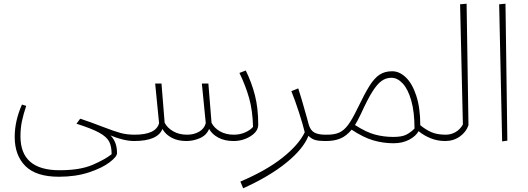

<svg xmlns="http://www.w3.org/2000/svg" viewBox="-20 -758 2836 1032"><path d="M702 0Q646 0 574 -30Q609 5 609 65Q609 84 569 114.5Q529 145 458 168.5Q387 192 297 192Q174 192 116.5 134.5Q59 77 59 -22Q59 -108 98 -196L121 -189Q106 -145 98 -107Q90 -69 90 -25Q90 157 300 157Q410 157 476.5 128.5Q543 100 580 71Q580 28 566.5 2.5Q553 -23 513 -45Q473 -67 391 -93L411 -120Q461 -104 536 -75Q595 -52 629 -43Q663 -34 705 -34L722 -17Z M1368 -88Q1368 -52 1327 -26Q1286 0 1235 0Q1188 0 1154 -18Q1120 -36 1104 -65Q1090 -31 1054.5 -15.5Q1019 0 982 0Q935 0 902 -18Q869 -36 853 -65Q828 0 700 0L682 -16L703 -34Q819 -34 835 -96L814 -309H848L865 -98Q880 -70 911.5 -52Q943 -34 986 -34Q1022 -34 1050 -50Q1078 -66 1086 -96L1065 -309H1100L1117 -98Q1131 -70 1162.5 -52Q1194 -34 1237 -34Q1270 -34 1298 -46.5Q1326 -59 1340 -76Q1338 -164 1319 -231Q1300 -298 1267 -366L1301 -379Q1333 -314 1350.5 -245Q1368 -176 1368 -88Z M1727 0Q1696 0 1676 -5Q1656 -10 1638 -28Q1610 43 1518.5 117Q1427 191 1287 254L1272 218Q1411 159 1498.5 89.5Q1586 20 1618 -47Q1608 -89 1587 -154Q1566 -219 1546 -268L1583 -283Q1597 -242 1631 -120Q1633 -110 1639 -90Q1648 -58 1669 -46Q1690 -34 1729 -34L1747 -17Z M2373 0Q2330 0 2293 -15.5Q2256 -31 2230 -53Q2215 -26 2179 -7Q2143 12 2095 12Q2040 12 1986.5 -3.5Q1933 -19 1870 -61Q1842 -27 1809.5 -13.5Q1777 0 1732 0H1727L1707 -17L1730 -34H1738Q1778 -34 1803.5 -45.5Q1829 -57 1851 -86.5Q1873 -116 1901 -174Q1940 -255 1966 -296.5Q1992 -338 2020 -356.5Q2048 -375 2088 -375Q2127 -375 2161.5 -342Q2196 -309 2217.5 -243.5Q2239 -178 2239 -85Q2268 -61 2299 -47.5Q2330 -34 2376 -34L2393 -17ZM2208 -67Q2208 -156 2190.5 -217.5Q2173 -279 2144.5 -309.5Q2116 -340 2084 -340Q2055 -340 2031 -323Q2007 -306 1981 -264.5Q1955 -223 1920 -146Q1901 -106 1888 -86Q1949 -47 1996 -34.5Q2043 -22 2094 -22Q2140 -22 2163.5 -34Q2187 -46 2208 -67Z M2353 -17 2376 -34Q2404 -34 2428.5 -48Q2453 -62 2468 -89L2453 -735L2488 -738L2498 -85Q2486 -49 2452 -24.5Q2418 0 2373 0Z M2679 2 2663 -735 2697 -738 2707 -2Z"/></svg>

Font: FiraGO UltraLight
Style: Italic
Weight: 200
Italic angle: -8°
Designer: bBox Type GmbH
Foundry: bBox Type GmbH
Version: Version 1.001